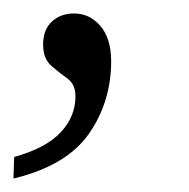

<svg xmlns="http://www.w3.org/2000/svg" viewBox="-56 -122 281 285"><path d="M-36 143 -35 111Q12 98 34 74.5Q56 51 56 21Q56 3 44 -5.5Q32 -14 20 -24.5Q8 -35 8 -56Q8 -78 21 -90Q34 -102 54 -102Q77 -102 93 -83.5Q109 -65 109 -31Q109 29 76 76.5Q43 124 -36 143Z"/></svg>

Font: Noto Serif Tamil SemiCondensed Light
Style: Italic
Weight: 300
Width: 4
Italic angle: -12°
Designer: Indian Type Foundry, Tom Grace, and the Monotype Design Team
Foundry: Monotype Imaging Inc.
Version: Version 2.003; ttfautohint (v1.8.4.7-5d5b)